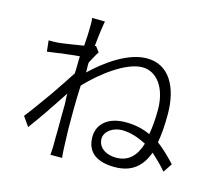

<svg xmlns="http://www.w3.org/2000/svg" viewBox="-113 -926 1226 1097"><g transform="rotate(15 500.0 -377.5)"><path d="M338 -21C336 -63 335 -98 334 -134V-143C334 -171 334 -200 334 -232V-260C334 -300 336 -348 338 -396C427 -490 559 -588 652 -588C738 -588 800 -505 800 -376C800 -324 796 -272 788 -229C740 -251 694 -260 640 -260C541 -260 478 -209 478 -130C478 -31 551 4 644 4C745 4 802 -45 834 -132C861 -107 892 -78 922 -43L957 -96C918 -137 885 -170 848 -197C857 -246 861 -301 861 -365C861 -526 796 -644 665 -644C553 -644 432 -556 348 -476C349 -495 346 -516 348 -535C362 -559 375 -588 388 -605L364 -637C362 -636 360 -635 357 -635C364 -707 372 -761 377 -785L301 -786C305 -762 303 -741 303 -719C303 -708 302 -670 298 -621C246 -613 182 -602 150 -599C127 -598 115 -597 94 -598L101 -533C121 -536 144 -539 168 -542L178 -544C221 -549 263 -554 290 -556C288 -525 290 -488 287 -454C264 -418 228 -364 191 -310L181 -296C140 -238 98 -180 70 -145L109 -89C135 -124 164 -165 193 -207L201 -220C203 -223 205 -226 207 -229L213 -237C235 -271 257 -303 276 -332C275 -307 278 -285 278 -271C277 -212 277 -172 277 -131V-122C276 -91 276 -60 276 -20C276 -4 274 18 273 31H342C340 13 339 -4 338 -21ZM531 -133C531 -178 581 -211 633 -211C685 -211 733 -193 778 -170C756 -97 714 -50 639 -50C584 -50 538 -76 532 -123L531 -132V-133Z"/></g></svg>

Font: Glow Sans SC Normal
Style: Regular
Weight: 400
Designer: Ryoko NISHIZUKA (kana, bopomofo & ideographs); Paul D. Hunt (Latin, Greek & Cyrillic); Sandoll Communications, Soo-young
Version: Version 0.93